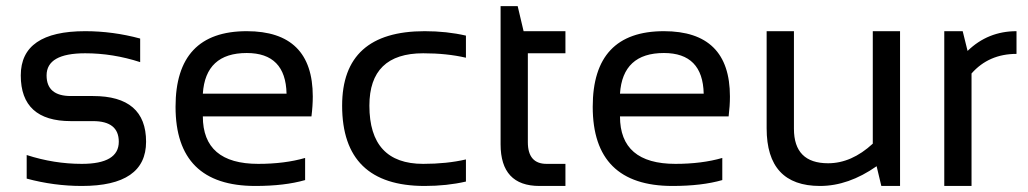

<svg xmlns="http://www.w3.org/2000/svg" viewBox="-20 -616 3404 636"><path d="M68.4 -24.4V-102.5Q158.7 -73.2 251 -73.2Q373.5 -73.2 373.5 -146.5Q373.5 -214.8 288.1 -214.8H214.8Q48.8 -214.8 48.8 -366.2Q48.8 -512.7 262.2 -512.7Q354 -512.7 444.3 -488.3V-410.2Q354 -439.5 262.2 -439.5Q134.3 -439.5 134.3 -366.2Q134.3 -297.9 214.8 -297.9H288.1Q463.9 -297.9 463.9 -146.5Q463.9 0 251 0Q158.7 0 68.4 -24.4Z M797.4 -512.7Q1016.1 -512.7 1016.1 -296.4Q1016.1 -265.6 1011.7 -230.5H651.9Q651.9 -73.2 835.4 -73.2Q922.9 -73.2 990.7 -92.8V-19.5Q922.9 0 825.7 0Q561.5 0 561.5 -262.2Q561.5 -512.7 797.4 -512.7ZM651.9 -305.7H929.2Q926.3 -440.4 797.4 -440.4Q660.6 -440.4 651.9 -305.7Z M1523.4 -14.6Q1460 0 1386.7 0Q1113.3 0 1113.3 -266.1Q1113.3 -512.7 1386.7 -512.7Q1460 -512.7 1523.4 -498V-424.8Q1460 -439.5 1381.8 -439.5Q1203.6 -439.5 1203.6 -266.1Q1203.6 -73.2 1381.8 -73.2Q1460 -73.2 1523.4 -87.9Z M1638.2 -595.7H1694.8L1714.4 -512.7H1853V-439.5H1728.5V-145Q1728.5 -73.2 1790.5 -73.2H1853V0H1767.1Q1638.2 0 1638.2 -138.2Z M2179.2 -512.7Q2397.9 -512.7 2397.9 -296.4Q2397.9 -265.6 2393.6 -230.5H2033.7Q2033.7 -73.2 2217.3 -73.2Q2304.7 -73.2 2372.6 -92.8V-19.5Q2304.7 0 2207.5 0Q1943.4 0 1943.4 -262.2Q1943.4 -512.7 2179.2 -512.7ZM2033.7 -305.7H2311Q2308.1 -440.4 2179.2 -440.4Q2042.5 -440.4 2033.7 -305.7Z M2961.4 -512.7V0H2899.4L2883.8 -65.4Q2790.5 0 2696.3 0Q2519.5 0 2519.5 -190.9V-512.7H2609.9V-189.5Q2609.9 -75.2 2723.1 -75.2Q2800.8 -75.2 2871.1 -140.1V-512.7Z M3107.9 0V-512.7H3168.9L3185.1 -447.3Q3252.4 -512.7 3347.2 -512.7V-437.5Q3255.4 -437.5 3198.2 -372.6V0Z"/></svg>

Font: Sansation
Style: Regular
Weight: 400
Designer: Bernd Montag
Version: Version 1.301